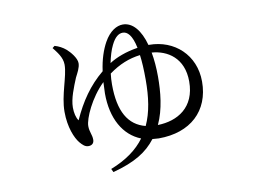

<svg xmlns="http://www.w3.org/2000/svg" viewBox="-70 -658 1140 835"><g transform="rotate(-10 500.0 -240.5)"><path d="M360 57 367 72C465 46 519 12 559 -40L587 -38C727 -38 815 -119 815 -249C815 -367 727 -446 616 -446H613C595 -512 562 -553 518 -553C492 -553 460 -536 435 -491C418 -460 404 -420 397 -368C335 -317 292 -254 257 -176C247 -189 242 -212 242 -235C242 -274 262 -322 278 -361C287 -379 300 -401 300 -421C300 -444 274 -474 259 -487C245 -499 228 -508 210 -513L200 -505C216 -484 239 -458 239 -425C239 -373 203 -297 203 -223C203 -154 225 -104 243 -82C255 -68 265 -58 280 -58C297 -58 305 -68 305 -82C305 -105 294 -117 294 -144C294 -177 332 -263 392 -321L390 -271C390 -160 435 -81 511 -51C478 -6 429 30 360 57ZM593 -96C623 -160 630 -236 630 -303C630 -342 627 -379 621 -411C690 -406 760 -363 760 -259C760 -144 680 -98 593 -96ZM437 -397C443 -426 451 -453 461 -473C477 -506 494 -518 512 -518C532 -518 552 -500 564 -442C512 -434 468 -417 437 -397ZM430 -352C475 -385 520 -403 569 -409C573 -380 575 -344 575 -299C575 -223 566 -157 540 -101C465 -120 427 -185 427 -304C427 -320 428 -336 430 -352Z"/></g></svg>

Font: Source Han Serif CN
Style: Regular
Weight: 400
Designer: Ryoko NISHIZUKA 西塚涼子 (kana & ideographs); Frank Grießhammer (Latin, Greek & Cyrillic); Wenlong ZHANG 张文龙 (bopomofo); San
Foundry: Adobe
Version: Version 2.003;hotconv 1.1.1;makeotfexe 2.6.0